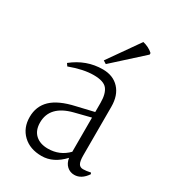

<svg xmlns="http://www.w3.org/2000/svg" viewBox="-166 -858 784 866"><g transform="rotate(30 226.5 -425.5)"><path d="M378 -728 228 -592 212 -602 325 -763Q356 -756 378 -736ZM103 -216Q103 -175 127 -153Q151 -131 192 -131Q253 -131 295 -174V-352L212 -331Q103 -303 103 -216ZM354 -88Q332 -88 316 -102.5Q300 -117 296 -143Q245 -88 184 -88Q123 -88 86.5 -123Q50 -158 50 -214Q50 -270 87.5 -306Q125 -342 206 -360L295 -381V-429Q295 -476 277 -499Q259 -522 206 -522Q153 -522 83 -496L74 -509Q144 -565 229 -565Q283 -565 314.5 -531Q346 -497 346 -438V-185Q346 -155 353 -142.5Q360 -130 376 -130Q392 -130 415 -135L418 -128Q391 -88 354 -88Z"/></g></svg>

Font: Halant Light
Style: Regular
Weight: 300
Designer: Hitesh Malaviya (Devanagari), Satya Rajpurohit (Latin)
Foundry: Indian Type Foundry
Version: Version 1.101;PS 1.0;hotconv 1.0.78;makeotf.lib2.5.61930; tt